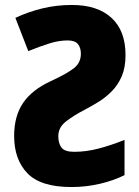

<svg xmlns="http://www.w3.org/2000/svg" viewBox="-20 -744 561 774"><path d="M270 -724Q373 -724 429.5 -672Q486 -620 486 -522Q486 -472 471 -437Q456 -402 431.5 -377Q407 -352 379 -334.5Q351 -317 324 -303Q276 -278 245.5 -254Q215 -230 215 -195Q215 -166 228 -149Q241 -132 279 -132Q327 -132 377 -145Q427 -158 482 -180V-38Q438 -16 382.5 -3Q327 10 268 10Q144 10 90.5 -45.5Q37 -101 37 -196Q37 -276 73 -329Q109 -382 185 -417Q252 -448 279 -470Q306 -492 306 -527Q306 -552 294 -566.5Q282 -581 253 -581Q218 -581 181 -569.5Q144 -558 94 -538L42 -672Q93 -696 150 -710Q207 -724 270 -724Z"/></svg>

Font: Noto Sans Disp ExtBd
Style: Regular
Weight: 800
Designer: Monotype Design Team
Foundry: Monotype Imaging Inc.
Version: Version 2.000;GOOG;noto-source:20170915:90ef993387c0; ttfaut